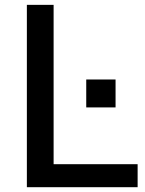

<svg xmlns="http://www.w3.org/2000/svg" viewBox="-20 -779 602 799"><path d="M91.8 0V-758.8H203.1V-95.7H552.7V0ZM338.9 -332V-448.2H460.9V-332Z"/></svg>

Font: Gothic A1 SemiBold
Style: Regular
Weight: 600
Version: Version 2.50